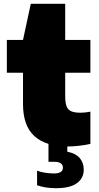

<svg xmlns="http://www.w3.org/2000/svg" viewBox="-20 -760 522 1010"><path d="M336 10.5Q221 10.5 161 -44Q101 -98.5 101 -212.5V-377.5H16V-550H101L142 -740H323V-550H455.5V-377.5H323V-251Q323 -202 340.5 -184.5Q358 -167 401 -167Q413 -167 426 -168.2Q439 -169.5 455.5 -172.5V-3Q431.5 2.5 398.8 6.5Q366 10.5 336 10.5ZM274.5 230Q246 230 221 226Q196 222 175 214.5V138Q194.5 145.5 219.8 149Q245 152.5 263.5 152.5Q311 152.5 311 122Q311 91 263.5 91H235V-10H334V38Q378 46.5 399.2 71.2Q420.5 96 420.5 132.5Q420.5 177.5 384.2 203.8Q348 230 274.5 230Z"/></svg>

Font: Encode Sans SemiExpanded SemiExpanded Black
Style: Regular
Weight: 900
Width: 6
Designer: Multiple Designers
Foundry: Impallari Type
Version: Version 3.000; ttfautohint (v1.8.3) -l 8 -r 50 -G 200 -x 14 